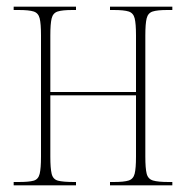

<svg xmlns="http://www.w3.org/2000/svg" viewBox="-20 -556 558 576"><path d="M21 0V-10H36Q67 -10 81 -14Q95 -18 99 -34.5Q103 -51 103 -86V-450Q103 -485 99 -501Q95 -517 81 -521.5Q67 -526 36 -526H21V-536H208V-526H197Q167 -526 153 -521.5Q139 -517 135 -501Q131 -485 131 -450V-280H388V-450Q388 -485 384 -501Q380 -517 366 -521.5Q352 -526 321 -526H310V-536H497V-526H482Q452 -526 438 -521.5Q424 -517 420 -501Q416 -485 416 -450V-86Q416 -51 420 -35Q424 -19 439 -14.5Q454 -10 486 -10H497V0H310V-10H321Q352 -10 366 -14.5Q380 -19 384 -35Q388 -51 388 -86V-270H131V-86Q131 -51 135 -34.5Q139 -18 154 -14Q169 -10 202 -10H208V0Z"/></svg>

Font: Noto Serif Display ExtraCondensed Thin
Style: Regular
Weight: 100
Width: 2
Designer: Monotype Design Team
Foundry: Monotype Imaging Inc.
Version: Version 2.009